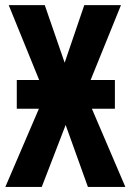

<svg xmlns="http://www.w3.org/2000/svg" viewBox="-20 -734 513 754"><path d="M45.9 -419.9H133.8L14.2 -713.9H155.8L233.9 -487.8L311 -713.9H455.1L335.9 -419.9H431.2V-307.1H340.8L472.2 0H325.2L237.8 -243.2L144 0H1L132.8 -307.1H45.9Z"/></svg>

Font: Open Sans Condensed
Style: Regular
Weight: 400
Width: 3
Designer: Monotype Design Team
Foundry: Monotype Imaging Inc.
Version: Version 3.000